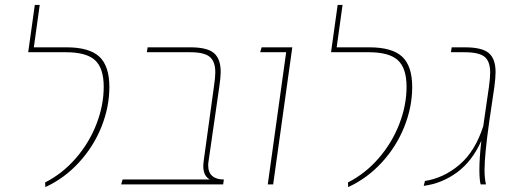

<svg xmlns="http://www.w3.org/2000/svg" viewBox="-20 -752 2125 783"><path d="M164 -8Q235 -44 289.5 -107Q344 -170 373.5 -246.5Q403 -323 403 -398Q403 -474 367.5 -506.5Q332 -539 249 -539H95L122 -732H142L118 -559H251Q344 -559 385 -521Q426 -483 426 -397Q426 -316 394 -235.5Q362 -155 302.5 -90Q243 -25 165 11Z M829 -78Q829 -49 845.5 -34.5Q862 -20 893 -20L890 0H474L480 -20H836Q809 -34 809 -75Q809 -82 811 -98L853 -403Q858 -436 858 -457Q858 -501 835.5 -520Q813 -539 756 -539H579L582 -559H757Q825 -559 852.5 -535.5Q880 -512 880 -459Q880 -438 875 -403L830 -91Q829 -86 829 -78Z M1147 -539H1041L1047 -559H1172L1094 0H1072Z M1399 -8Q1470 -44 1524.5 -107Q1579 -170 1608.5 -246.5Q1638 -323 1638 -398Q1638 -474 1602.5 -506.5Q1567 -539 1484 -539H1330L1357 -732H1377L1353 -559H1486Q1579 -559 1620 -521Q1661 -483 1661 -397Q1661 -316 1629 -235.5Q1597 -155 1537.5 -90Q1478 -25 1400 11Z M2001 -458Q2001 -435 1996 -397L1975 -255Q1956 -119 1956 -59Q1956 -23 1962 0H1940Q1935 -20 1935 -60Q1935 -108 1943 -178Q1906 -95 1844.5 -49.5Q1783 -4 1708 6L1713 -14Q1790 -26 1854 -80.5Q1918 -135 1951 -238L1953 -253L1974 -398Q1979 -435 1979 -456Q1979 -502 1956 -520.5Q1933 -539 1874 -539H1819L1822 -559H1876Q1946 -559 1973.5 -535.5Q2001 -512 2001 -458Z"/></svg>

Font: FiraGO Thin
Style: Italic
Weight: 100
Italic angle: -8°
Designer: bBox Type GmbH
Foundry: bBox Type GmbH
Version: Version 1.001